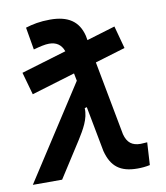

<svg xmlns="http://www.w3.org/2000/svg" viewBox="-102 -812 772 892"><g transform="rotate(-10 284.0 -366.0)"><path d="M55.2 -414.6 260.7 -476.6 267.6 -440.9 -17.6 0H120.6L229 -168.9C255.4 -211.4 284.7 -258.8 281.7 -309.1L292 -312L332.5 -98.1C352.1 -22.5 394 9.8 475.1 9.8C495.1 9.8 512.7 8.3 533.7 3.9L540 -102.5C523.4 -101.6 514.2 -100.6 509.3 -100.6C469.2 -100.6 446.3 -117.7 435.5 -159.2L369.6 -509.3L512.2 -552.2L483.4 -658.7L349.1 -618.2L345.2 -639.6C327.6 -710.4 278.3 -742.2 194.3 -742.2C146.5 -742.2 111.3 -734.9 78.1 -724.6L96.2 -618.7C128.4 -627.4 151.4 -632.8 169.9 -632.8C203.6 -632.8 227.1 -618.2 238.8 -585L25.4 -521Z"/></g></svg>

Font: Cascadia Code SemiBold
Style: Italic
Weight: 600
Italic angle: -10°
Monospace: yes
Designer: Aaron Bell
Foundry: Saja Typeworks
Version: Version 2404.023